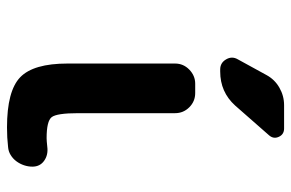

<svg xmlns="http://www.w3.org/2000/svg" viewBox="-160 -650 819 540"><g transform="rotate(90 250.0 -380.5)"><path d="M393.6 -103.5Q416 -106.4 432.6 -94.7Q449.2 -83 449.2 -61.5Q449.2 -49.8 445.3 -38.1Q441.4 -26.4 434.1 -16.6Q426.8 -6.8 416.5 -0.5Q406.2 5.9 393.6 6.8Q368.2 9.8 338.9 9.8Q236.3 9.8 197.8 -27.3Q159.2 -64.5 159.2 -160.2V-462.9Q159.2 -486.3 176.3 -502.9Q193.4 -519.5 215.8 -519.5H242.2Q265.6 -519.5 282.2 -502.9Q298.8 -486.3 298.8 -462.9V-190.4Q298.8 -129.9 310.1 -115.7Q321.3 -101.6 369.1 -101.6Q376 -101.6 393.6 -103.5ZM181.6 -589.8H175.8Q157.2 -589.8 147.5 -606.4Q137.7 -623 147.5 -639.6L191.4 -719.7Q204.1 -743.2 227.1 -756.3Q250 -769.5 276.4 -769.5H341.8Q358.4 -769.5 365.2 -754.9Q372.1 -740.2 361.3 -727.5L277.3 -631.8Q239.3 -589.8 181.6 -589.8Z"/></g></svg>

Font: Rounded Mgen+ 2m bold
Style: Bold
Weight: 700
Designer: [Source Han Sans]
Ryoko NISHIZUKA  (kana & ideographs); Paul D. Hunt (Latin, Greek & Cyrillic); Wenlong ZHANG  (bopomofo
Version: Version 1.059.20150602